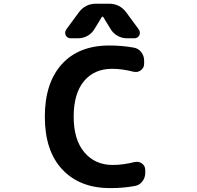

<svg xmlns="http://www.w3.org/2000/svg" viewBox="-20 -1004 1040 1014"><path d="M691.4 -148.4Q698.2 -149.4 703.1 -149.4Q717.8 -149.4 729.5 -140.6Q747.1 -127.9 747.1 -106.4V-90.8Q747.1 -65.4 731.4 -45.4Q715.8 -25.4 690.4 -21.5Q630.9 -10.7 568.4 -10.7Q564.5 -10.7 560.5 -10.7Q401.4 -10.7 309.1 -108.9Q216.8 -207 216.8 -387.7Q216.8 -565.4 306.2 -664.6Q395.5 -763.7 557.6 -763.7Q622.1 -763.7 684.6 -752.9Q710 -749 725.6 -729Q741.2 -709 741.2 -683.6V-667Q741.2 -645.5 723.6 -632.8Q711.9 -624 697.3 -624Q692.4 -624 685.5 -625Q625 -640.6 572.3 -640.6Q477.5 -640.6 423.3 -575.2Q369.1 -509.8 369.1 -387.7Q369.1 -265.6 425.8 -199.2Q482.4 -132.8 575.2 -132.8Q629.9 -132.8 691.4 -148.4ZM525.4 -914.1Q524.4 -916 521.5 -916Q518.6 -916 517.6 -914.1L479.5 -851.6Q465.8 -828.1 442.4 -814.9Q418.9 -801.8 392.6 -801.8H353.5Q335.9 -801.8 327.1 -817.4Q324.2 -824.2 324.2 -831.1Q324.2 -839.8 330.1 -848.6L395.5 -937.5Q429.7 -984.4 487.3 -984.4H555.7Q613.3 -984.4 647.5 -937.5L712.9 -848.6Q718.8 -839.8 718.8 -831.1Q718.8 -824.2 715.8 -817.4Q707 -801.8 689.5 -801.8H650.4Q624 -801.8 600.6 -814.9Q577.1 -828.1 563.5 -851.6Z"/></svg>

Font: Gen Jyuu Gothic Monospace Bold
Style: Bold
Weight: 700
Designer: [Source Han Sans]
Ryoko NISHIZUKA  (kana & ideographs); Paul D. Hunt (Latin, Greek & Cyrillic); Wenlong ZHANG  (bopomofo
Version: Version 1.002.20150607